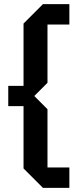

<svg xmlns="http://www.w3.org/2000/svg" viewBox="-20 -770 372 930"><path d="M94 46V-256H20V-354H94V-656L188 -750H316V-651H210V-369L146 -305L210 -241V41H316V140H188Z"/></svg>

Font: Tektur SemiCondensed Medium
Style: Regular
Weight: 500
Width: 4
Designer: Adam Jagosz
Foundry: Adam Jagosz
Version: Version 1.005;gftools[0.9.30]